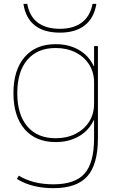

<svg xmlns="http://www.w3.org/2000/svg" viewBox="-20 -760 629 1000"><path d="M68 172 78 155Q152 200 258 200Q371 200 420.5 144Q470 88 470 -40V-134H468Q442 -79 390 -49.5Q338 -20 270 -20Q166 -20 108 -87.5Q50 -155 50 -275Q50 -395 108 -462.5Q166 -530 270 -530Q338 -530 390 -500.5Q442 -471 468 -416H470V-520H490V-40Q490 96 435 158Q380 220 258 220Q146 220 68 172ZM270 -40Q328 -40 373.5 -63Q419 -86 444.5 -126.5Q470 -167 470 -219V-331Q470 -383 444.5 -423.5Q419 -464 373.5 -487Q328 -510 270 -510Q175 -510 122.5 -448.5Q70 -387 70 -275Q70 -163 122.5 -101.5Q175 -40 270 -40ZM102 -740H122Q133 -676 176 -643Q219 -610 292 -610Q363 -610 406.5 -643Q450 -676 462 -740H482Q470 -666 421.5 -628Q373 -590 292 -590Q209 -590 161 -628Q113 -666 102 -740Z"/></svg>

Font: Enso Thin
Style: Regular
Weight: 100
Designer: Coji Morishita
Foundry: UNDERFOREST DESIGN
Version: Version 1.000